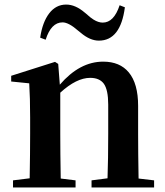

<svg xmlns="http://www.w3.org/2000/svg" viewBox="-20 -821 722 841"><path d="M37 0V-31L110 -40Q112 -154 112 -235V-307Q112 -392 108 -456L29 -464V-489L221 -550L235 -541L242 -450Q329 -551 432 -551Q505 -551 544 -504Q585 -455 585 -357V-235Q585 -153 587 -39L655 -31V0H381V-31L451 -40Q454 -124 454 -235V-363Q454 -427 435 -454Q416 -480 375 -480Q315 -480 244 -415V-235Q244 -153 246 -39L311 -31V0ZM413 -643Q374 -643 333 -678Q330 -681 323 -686Q281 -723 254 -723Q204 -723 180 -647L156 -656Q166 -724 195.5 -762.5Q225 -801 270 -801Q310 -801 351 -766Q353 -765 356 -762Q378 -742 390 -735Q411 -722 430 -722Q479 -722 504 -798L527 -789Q508 -643 413 -643Z"/></svg>

Font: GenRyuMin TW B
Style: Regular
Weight: 700
Version: Version 1.501;PS 1;hotconv 16.6.51;makeotf.lib2.5.65220